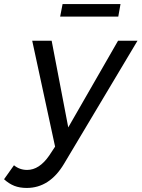

<svg xmlns="http://www.w3.org/2000/svg" viewBox="-108 -730 699 948"><path d="M571 -529 208 79Q137 198 24 198Q-11 198 -37.5 187.5Q-64 177 -88 155L-39 86Q-11 109 26 109Q86 109 135 38L164 -6L51 -529H147L229 -101L475 -529ZM201 -710H487L476 -648H189Z"/></svg>

Font: Gontserrat
Style: Italic
Weight: 400
Italic angle: -11.3°
Designer: Julieta Ulanovsky
Foundry: Julieta Ulanovsky
Version: Version 6.001